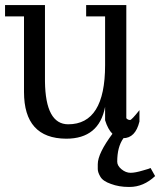

<svg xmlns="http://www.w3.org/2000/svg" viewBox="-30 -534 634 760"><path d="M409 194Q441 206 479 206H483Q538 206 584 163L566 131Q564 133 535 141Q505 150 487 150Q468 150 451 136Q434 122 434 106Q434 48 458 14L478 -14L423 -15L417 -7Q357 73 357 116Q357 123 357 135Q357 148 367 165Q377 183 409 194ZM311 -469H386V-276Q386 -42 240 -42Q150 -42 148 -212V-514H-10V-469H65V-170Q65 14 232 15Q362 15 386 -111V-58Q408 13 457 13Q506 13 522 -53V-98Q491 -59 485 -59Q476 -59 470 -66V-514H311Z"/></svg>

Font: Sawarabi Mincho
Style: Regular
Weight: 400
Version: Version 1.082; ttfautohint (v1.8.4.7-5d5b)